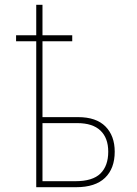

<svg xmlns="http://www.w3.org/2000/svg" viewBox="-20 -780 570 800"><path d="M131 0V-608H47V-633H131V-760H157V-633H281V-608H157V-292H305Q381 -292 419.5 -253Q458 -214 458 -148Q458 -78 417.5 -39Q377 0 297 0ZM294 -25Q366 -25 398.5 -57Q431 -89 431 -148Q431 -205 398.5 -236Q366 -267 302 -267H157V-25Z"/></svg>

Font: Noto Sans Mono Condensed Thin
Style: Regular
Weight: 100
Width: 3
Designer: Monotype Design Team
Foundry: Monotype Imaging Inc.
Version: Version 2.014; ttfautohint (v1.8.4.7-5d5b)